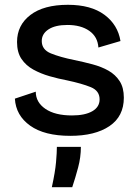

<svg xmlns="http://www.w3.org/2000/svg" viewBox="-20 -553 576 800"><path d="M273 13Q165 13 105.5 -29.5Q46 -72 42 -142L129 -171Q129 -127 169 -99.5Q209 -72 280 -72Q334 -72 364.5 -89.5Q395 -107 395 -139Q395 -175 358 -190Q321 -205 260 -218Q223 -225 186.5 -235.5Q150 -246 119 -263Q88 -280 69.5 -307.5Q51 -335 51 -378Q51 -448 106.5 -490.5Q162 -533 263 -533Q359 -533 415 -491.5Q471 -450 482 -382L390 -355Q387 -400 352 -424.5Q317 -449 261 -449Q210 -449 182 -430.5Q154 -412 154 -382Q154 -346 192 -330.5Q230 -315 289 -303Q328 -295 365.5 -285Q403 -275 432 -258.5Q461 -242 478.5 -215Q496 -188 496 -146Q496 -68 436 -27.5Q376 13 273 13ZM196 227Q210 163 213.5 122.5Q217 82 217 59H317Q317 102 305.5 145Q294 188 281 227Z"/></svg>

Font: Bricolage Grotesque 10pt Medium
Style: Regular
Weight: 500
Designer: Mathieu Triay
Foundry: Atelier Triay
Version: Version 1.000; ttfautohint (v1.8.4.7-5d5b);gftools[0.9.32]